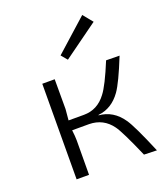

<svg xmlns="http://www.w3.org/2000/svg" viewBox="-134 -820 794 915"><g transform="rotate(-20 262.5 -363.0)"><path d="M227 -581 390 -727 430 -678 253 -550ZM299 -251Q373 -245 418 -179Q444 -142 504 1L439 -1Q380 -137 357 -168Q315 -226 243 -227H157Q161 -194 161 -174L160 0H97L99 -484H162V-333Q160 -304 157 -277H235Q304 -277 348 -336Q377 -373 423 -485L491 -484Q443 -364 414 -323Q369 -260 301 -253Z"/></g></svg>

Font: Taylor Sans Light
Style: Regular
Weight: 300
Italic angle: -8°
Designer: Natanael Gama
Version: Version 1.001 September 8, 2015